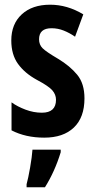

<svg xmlns="http://www.w3.org/2000/svg" viewBox="-20 -575 408 816"><path d="M227 -325Q176 -355 161 -370Q146 -385 146 -408Q146 -455 199 -455Q226 -455 251 -445Q276 -435 299 -419L334 -514Q266 -555 193 -555Q117 -555 72.5 -514Q28 -473 28 -403Q28 -343 56.5 -303.5Q85 -264 136 -236Q187 -209 202.5 -191Q218 -173 218 -151Q218 -96 158 -96Q123 -96 88.5 -109Q54 -122 29 -140V-21Q89 10 168 10Q249 10 294 -33Q339 -76 339 -157Q339 -220 308 -257.5Q277 -295 227 -325ZM118 61Q116 91 108 137Q100 183 93 208V221H171Q213 154 238 72V61Z"/></svg>

Font: Noto Sans UI Condensed
Style: Bold
Weight: 700
Width: 3
Designer: Monotype Design Team
Foundry: Monotype Imaging Inc.
Version: 1.001